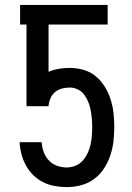

<svg xmlns="http://www.w3.org/2000/svg" viewBox="-20 -755 540 783"><path d="M252 8Q227 8 202.5 3.5Q178 -1 156 -12Q134 -23 116 -40.5Q98 -58 86 -80Q74 -102 67.5 -126.5Q61 -151 60 -175H150Q151 -155 158 -135.5Q165 -116 179 -101Q193 -86 212.5 -79Q232 -72 252 -72Q270 -72 287.5 -79Q305 -86 317 -99.5Q329 -113 337 -129.5Q345 -146 349 -164Q353 -182 354.5 -200Q356 -218 356 -236Q356 -254 354.5 -271Q353 -288 350 -305Q347 -322 340.5 -338Q334 -354 324 -368Q314 -382 298 -390Q282 -398 265 -398Q249 -398 233 -394Q217 -390 204.5 -379.5Q192 -369 185.5 -353.5Q179 -338 178 -322H88V-655H62V-735H419V-655H178V-462Q198 -471 220.5 -474.5Q243 -478 265 -478Q293 -478 321 -470Q349 -462 371 -443.5Q393 -425 408 -400.5Q423 -376 431.5 -348.5Q440 -321 443 -293Q446 -265 446 -236Q446 -207 442.5 -177.5Q439 -148 429.5 -120Q420 -92 403.5 -67Q387 -42 363 -24.5Q339 -7 310.5 0.5Q282 8 252 8Z"/></svg>

Font: Iosevka Bendy Medium
Style: Regular
Weight: 500
Monospace: yes
Designer: Belleve Invis
Foundry: Belleve Invis
Version: Version 30.1.2